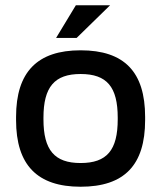

<svg xmlns="http://www.w3.org/2000/svg" viewBox="-20 -700 608 729"><path d="M41 -256V-244C41 -73 122 9 286 9C452 9 531 -73 531 -244V-256C531 -427 452 -509 286 -509C122 -509 41 -427 41 -256ZM145 -247V-253C145 -370 187 -419 286 -419C386 -419 427 -370 427 -253V-247C427 -130 386 -81 286 -81C187 -81 145 -130 145 -247ZM193 -556H271L398 -680H268Z"/></svg>

Font: LT Wave Alt Medium
Style: Regular
Weight: 500
Designer: Daniel Lyons
Version: Version 2.5 (Glyphs App)